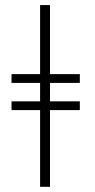

<svg xmlns="http://www.w3.org/2000/svg" viewBox="-20 -718 372 748"><path d="M291 -323.2V-289.1H174.8V9.8H136.2V-289.1H24.9V-323.2H136.2V-395H24.9V-429.2H136.2V-698.2H174.8V-429.2H291V-395H174.8V-323.2Z"/></svg>

Font: Linux Biolinum G
Style: Regular
Weight: 400
Designer: Philipp H. Poll
Foundry: Philipp H. Poll
Version: Version 1.1.0 ; ttfautohint (v1.6)